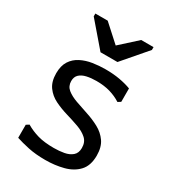

<svg xmlns="http://www.w3.org/2000/svg" viewBox="-181 -832 847 943"><g transform="rotate(30 242.0 -361.0)"><path d="M406 -498V-422L390 -412Q362 -430 328 -440Q294 -450 250 -450Q220 -450 195.5 -444.5Q171 -439 156.5 -425.5Q142 -412 142 -388Q142 -359 163 -342Q184 -325 217.5 -313Q251 -301 288 -289Q325 -277 358.5 -259Q392 -241 413 -211Q434 -181 434 -133Q434 -76 404.5 -44.5Q375 -13 327 -0.5Q279 12 225 12Q170 12 128 3Q86 -6 56 -16V-90L72 -100Q104 -81 141 -70.5Q178 -60 232 -60Q263 -60 290 -65Q317 -70 334.5 -85Q352 -100 352 -129Q352 -162 331 -181Q310 -200 276.5 -212Q243 -224 205.5 -235Q168 -246 134.5 -262.5Q101 -279 80 -308Q59 -337 59 -384Q59 -427 76.5 -454Q94 -481 123.5 -496Q153 -511 188.5 -516.5Q224 -522 260 -522Q304 -522 340.5 -515.5Q377 -509 406 -498ZM196 -582 79 -718V-734H149L244 -648L339 -734H409V-718L292 -582Z"/></g></svg>

Font: AR One Sans
Style: Regular
Weight: 400
Designer: Niteesh Yadav
Foundry: Niteesh Yadav
Version: Version 1.001;gftools[0.9.33]